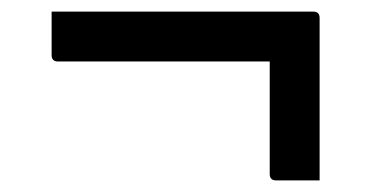

<svg xmlns="http://www.w3.org/2000/svg" viewBox="-20 -451 640 331"><path d="M69 -431H520Q531 -431 531 -420V-140H456Q445 -140 445 -151V-345H80Q69 -345 69 -356Z"/></svg>

Font: Recursive Sn Lnr St
Style: Regular
Weight: 400
Version: Version 1.079;hotconv 1.0.112;makeotfexe 2.5.65598; ttfautoh